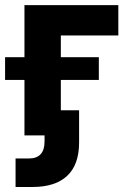

<svg xmlns="http://www.w3.org/2000/svg" viewBox="-46 -536 510 760"><path d="M422.4 -515.6V-395.5H194.8V0H50.8V-515.6ZM-25.9 -219.7V-309.6H345.2V-219.7ZM83.5 204.1H15.6V91.3H68.4Q130.4 91.3 130.4 23.4V0H82V-99.6H267.1V27.8Q267.1 115.7 220 159.9Q172.9 204.1 83.5 204.1Z"/></svg>

Font: Inter Display
Style: Bold
Weight: 700
Designer: Rasmus Andersson
Foundry: rsms
Version: Version 4.001;git-9221beed3